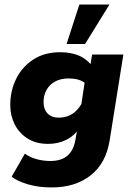

<svg xmlns="http://www.w3.org/2000/svg" viewBox="-20 -641 583 842"><path d="M207 181Q149 181 103 167.5Q57 154 31 134L89 33Q112 49 140.5 57Q169 65 201 65Q249 65 276 41.5Q303 18 311 -29L317 -64Q295 -39 269 -27Q234 -10 191 -10Q138 -10 101 -33.5Q64 -57 44.5 -95.5Q25 -134 25 -180Q25 -243 51 -295.5Q77 -348 126 -380Q175 -412 244 -412Q292 -412 329 -396Q358 -382 377 -360L384 -402H521L461 -26Q445 75 377.5 128Q310 181 207 181ZM238 -125Q274 -125 301 -144Q322 -159 337 -185L351 -278Q340 -287 322 -292Q303 -297 282 -297Q246 -297 221.5 -283.5Q197 -270 184 -246.5Q171 -223 171 -193Q171 -162 188.5 -143.5Q206 -125 238 -125ZM272 -448 328 -621H460L353 -448Z"/></svg>

Font: Rokkitt SemiBold ExtraBold
Style: Italic
Weight: 800
Italic angle: -9°
Version: Version 3.103